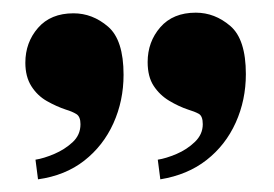

<svg xmlns="http://www.w3.org/2000/svg" viewBox="-20 -617 433 303"><path d="M233 -334 229 -365Q242 -367 258.5 -374Q275 -381 287.5 -393Q300 -405 300 -421Q300 -434 293.5 -437.5Q287 -441 277 -444Q262 -449 247 -458Q232 -467 222.5 -481.5Q213 -496 213 -519Q213 -551 233 -574Q253 -597 289 -597Q319 -597 343.5 -576Q368 -555 368 -500Q368 -459 352 -423.5Q336 -388 306 -364.5Q276 -341 233 -334ZM40 -334 36 -365Q49 -367 65.5 -374Q82 -381 94.5 -392.5Q107 -404 107 -421Q107 -433 100.5 -437Q94 -441 84 -444Q69 -449 54 -457.5Q39 -466 29.5 -481Q20 -496 20 -518Q20 -550 40 -573Q60 -596 96 -596Q126 -596 150.5 -575Q175 -554 175 -499Q175 -458 159 -422.5Q143 -387 113 -363.5Q83 -340 40 -334Z"/></svg>

Font: Frank Ruhl Libre
Style: Bold
Weight: 700
Designer: Yanek Iontef
Foundry: Fontef
Version: Version 6.004